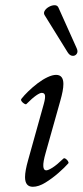

<svg xmlns="http://www.w3.org/2000/svg" viewBox="-20 -703 317 736"><path d="M106 13Q76 13 76 -24Q76 -36 79 -52.5Q82 -69 88 -90L148 -305Q154 -327 152.5 -337Q151 -347 140 -347Q133 -347 118.5 -337Q104 -327 81 -304Q79 -302 73 -305.5Q67 -309 63 -314.5Q59 -320 62 -324Q72 -337 88.5 -353Q105 -369 124 -383.5Q143 -398 162 -407Q181 -416 195 -416Q223 -416 223 -381Q223 -369 220 -353Q217 -337 211 -316L155 -117Q145 -82 146 -66Q147 -50 157 -50Q165 -50 181.5 -60.5Q198 -71 223 -95Q226 -98 231.5 -94.5Q237 -91 240.5 -85.5Q244 -80 242 -77Q228 -61 204 -40Q180 -19 154 -3Q128 13 106 13ZM274 -518Q280 -505 274 -496.5Q268 -488 257.5 -489Q247 -490 239 -503L151 -645Q146 -653 151.5 -662Q157 -671 168 -677Q179 -683 189.5 -683Q200 -683 204 -674Z"/></svg>

Font: Junicode VF
Style: Italic
Weight: 400
Italic angle: -11°
Designer: Peter S. Baker
Version: Version 2.209